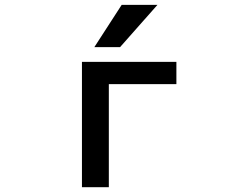

<svg xmlns="http://www.w3.org/2000/svg" viewBox="-20 -781 1040 802"><path d="M434.6 1H322.3V-522.5H716.8V-429.7H434.6ZM488.3 -760.7H637.7L481.4 -584H374Z"/></svg>

Font: GenEi Gothic M SemiBold
Style: Regular
Weight: 500
Designer: o_tamon (Modified); [Source Han Sans]
Ryoko NISHIZUKA  (kana & ideographs); Paul D. Hunt (Latin, Greek & Cyrillic); Wenl
Version: Version 1.1a;Original Version 1.004